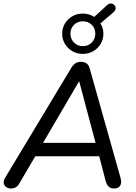

<svg xmlns="http://www.w3.org/2000/svg" viewBox="-20 -1063 773 1090"><path d="M43 7Q26 7 15 -1Q4 -9 1.5 -22.5Q-1 -36 8 -52L386 -680Q397 -697 409.5 -704.5Q422 -712 440 -712Q459 -712 471.5 -703Q484 -694 489 -675L664 -54Q670 -33 666.5 -19.5Q663 -6 653 0.5Q643 7 628 7Q608 7 597 -3.5Q586 -14 580 -35L538 -196L571 -176H148L191 -194L90 -22Q82 -7 70 0Q58 7 43 7ZM428 -600 215 -236 193 -252H551L527 -235L430 -600ZM450 -757Q417 -757 390.5 -772.5Q364 -788 348.5 -814Q333 -840 333 -872Q333 -904 348.5 -929.5Q364 -955 390.5 -970.5Q417 -986 450 -986Q468 -986 485 -981Q502 -976 515 -967L587 -1033Q599 -1044 610.5 -1043Q622 -1042 629.5 -1034Q637 -1026 636.5 -1015Q636 -1004 625 -994L550 -930Q567 -905 567 -872Q567 -840 551.5 -814Q536 -788 509.5 -772.5Q483 -757 450 -757ZM450 -801Q481 -801 501 -821.5Q521 -842 521 -872Q521 -902 501 -922Q481 -942 450 -942Q420 -942 400 -922Q380 -902 380 -872Q380 -842 400 -821.5Q420 -801 450 -801Z"/></svg>

Font: Nunito Medium
Style: Italic
Weight: 500
Designer: Vernon Adams
Foundry: Vernon Adams
Version: Version 3.601